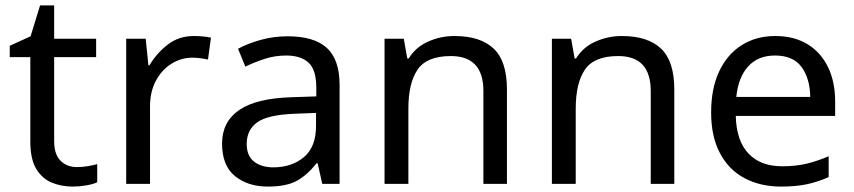

<svg xmlns="http://www.w3.org/2000/svg" viewBox="-20 -679 3155 709"><path d="M264 -62Q284 -62 305 -65.5Q326 -69 339 -73V-6Q325 1 299 5.5Q273 10 249 10Q207 10 171.5 -4.5Q136 -19 114 -55Q92 -91 92 -156V-468H16V-510L93 -545L128 -659H180V-536H335V-468H180V-158Q180 -109 203.5 -85.5Q227 -62 264 -62Z M696 -546Q711 -546 728.5 -544.5Q746 -543 759 -540L748 -459Q735 -462 719.5 -464Q704 -466 690 -466Q649 -466 613 -443.5Q577 -421 555.5 -380.5Q534 -340 534 -286V0H446V-536H518L528 -438H532Q558 -482 599 -514Q640 -546 696 -546Z M1042 -545Q1140 -545 1187 -502Q1234 -459 1234 -365V0H1170L1153 -76H1149Q1114 -32 1075.5 -11Q1037 10 969 10Q896 10 848 -28.5Q800 -67 800 -149Q800 -229 863 -272.5Q926 -316 1057 -320L1148 -323V-355Q1148 -422 1119 -448Q1090 -474 1037 -474Q995 -474 957 -461.5Q919 -449 886 -433L859 -499Q894 -518 942 -531.5Q990 -545 1042 -545ZM1068 -259Q968 -255 929.5 -227Q891 -199 891 -148Q891 -103 918.5 -82Q946 -61 989 -61Q1057 -61 1102 -98.5Q1147 -136 1147 -214V-262Z M1658 -546Q1754 -546 1803 -499.5Q1852 -453 1852 -349V0H1765V-343Q1765 -472 1645 -472Q1556 -472 1522 -422Q1488 -372 1488 -278V0H1400V-536H1471L1484 -463H1489Q1515 -505 1561 -525.5Q1607 -546 1658 -546Z M2276 -546Q2372 -546 2421 -499.5Q2470 -453 2470 -349V0H2383V-343Q2383 -472 2263 -472Q2174 -472 2140 -422Q2106 -372 2106 -278V0H2018V-536H2089L2102 -463H2107Q2133 -505 2179 -525.5Q2225 -546 2276 -546Z M2843 -546Q2912 -546 2961.5 -516Q3011 -486 3037.5 -431.5Q3064 -377 3064 -304V-251H2697Q2699 -160 2743.5 -112.5Q2788 -65 2868 -65Q2919 -65 2958.5 -74.5Q2998 -84 3040 -102V-25Q2999 -7 2959 1.5Q2919 10 2864 10Q2788 10 2729.5 -21Q2671 -52 2638.5 -113.5Q2606 -175 2606 -264Q2606 -352 2635.5 -415Q2665 -478 2718.5 -512Q2772 -546 2843 -546ZM2842 -474Q2779 -474 2742.5 -433.5Q2706 -393 2699 -321H2972Q2971 -389 2940 -431.5Q2909 -474 2842 -474Z"/></svg>

Font: Noto Sans Sharada
Style: Regular
Weight: 400
Designer: Monotype Design Team
Foundry: Monotype Imaging Inc.
Version: Version 2.006; ttfautohint (v1.8.4.7-5d5b)